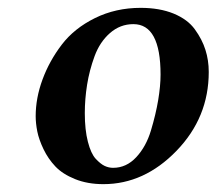

<svg xmlns="http://www.w3.org/2000/svg" viewBox="-20 -464 557 494"><path d="M198.2 -172.9Q198.2 -129.9 206.1 -99.4Q213.9 -68.8 226.3 -55.4Q238.8 -42 249.3 -37.1Q259.8 -32.2 271 -32.2Q305.2 -32.2 330.6 -59.6Q356 -86.9 368.4 -128.4Q380.9 -169.9 387 -206.5Q393.1 -243.2 393.1 -272Q393.1 -401.9 323.2 -401.9Q289.1 -401.9 262.9 -378.9Q236.8 -356 223.4 -319.6Q210 -283.2 204.1 -246.1Q198.2 -209 198.2 -172.9ZM71.8 -165Q71.8 -211.9 89.4 -259.5Q106.9 -307.1 138.9 -349.1Q170.9 -391.1 224.4 -417.5Q277.8 -443.8 341.8 -443.8Q390.6 -443.8 426.8 -429Q462.9 -414.1 481.4 -388.4Q500 -362.8 508.5 -335.9Q517.1 -309.1 517.1 -278.8Q517.1 -161.6 434.1 -75.9Q351.1 9.8 246.1 9.8Q205.1 9.8 173.1 -3.2Q141.1 -16.1 122.6 -35.6Q104 -55.2 92 -80.1Q80.1 -105 75.9 -126Q71.8 -147 71.8 -165Z"/></svg>

Font: Linux Libertine O
Style: Semibold Italic
Weight: 600
Italic angle: -11.5°
Designer: Philipp H. Poll
Foundry: Philipp H. Poll
Version: Version 5.1.2